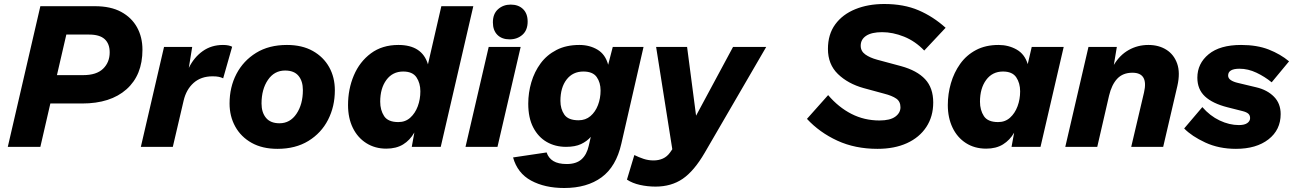

<svg xmlns="http://www.w3.org/2000/svg" viewBox="-20 -735 6472 961"><path d="M19 0 182 -704H455Q534 -704 586.5 -675.5Q639 -647 666 -598Q693 -549 693 -486Q693 -359 613 -288Q533 -217 391 -217H232L182 0ZM426 -562H312L265 -359H397Q463 -359 496 -391Q529 -423 529 -473Q529 -516 504 -539Q479 -562 426 -562Z M685 0 801 -500H942L925 -395Q951 -448 994.5 -479Q1038 -510 1096 -510Q1112 -510 1123.5 -507.5Q1135 -505 1142 -501L1097 -343Q1087 -348 1075 -350.5Q1063 -353 1044 -353Q986 -353 949 -320Q912 -287 899 -231L845 0Z M1369 10Q1293 10 1239.5 -20Q1186 -50 1157.5 -101.5Q1129 -153 1129 -217Q1129 -299 1163.5 -365Q1198 -431 1262 -470.5Q1326 -510 1416 -510Q1492 -510 1545.5 -480Q1599 -450 1627.5 -399Q1656 -348 1656 -283Q1656 -202 1622 -135.5Q1588 -69 1523.5 -29.5Q1459 10 1369 10ZM1379 -118Q1432 -118 1464 -165.5Q1496 -213 1496 -284Q1496 -329 1474 -355.5Q1452 -382 1407 -382Q1353 -382 1321 -335Q1289 -288 1289 -217Q1289 -172 1311.5 -145Q1334 -118 1379 -118Z M1913 9Q1857 9 1813.5 -18.5Q1770 -46 1746 -95Q1722 -144 1722 -209Q1722 -289 1751 -357.5Q1780 -426 1836.5 -468Q1893 -510 1974 -510Q2093 -510 2122 -413L2189 -704H2349L2186 0H2041L2054 -72Q2032 -33 1997.5 -12Q1963 9 1913 9ZM1974 -124Q2009 -124 2033.5 -146Q2058 -168 2071 -203Q2084 -238 2084 -278Q2084 -319 2064.5 -348Q2045 -377 1998 -377Q1945 -377 1914 -335Q1883 -293 1883 -226Q1883 -184 1902.5 -154Q1922 -124 1974 -124Z M2586 -500 2470 0H2310L2426 -500ZM2531 -538Q2492 -538 2469.5 -560.5Q2447 -583 2447 -623Q2447 -666 2473 -689Q2499 -712 2536 -712Q2575 -712 2598 -689.5Q2621 -667 2621 -627Q2621 -584 2595 -561Q2569 -538 2531 -538Z M2804 206Q2707 206 2638.5 169Q2570 132 2548 53L2716 28Q2725 56 2749.5 71Q2774 86 2817 86Q2864 86 2890.5 62.5Q2917 39 2927 -6L2937 -50Q2918 -28 2888.5 -14Q2859 0 2813 0Q2759 0 2716.5 -24.5Q2674 -49 2649 -97Q2624 -145 2624 -216Q2624 -271 2639.5 -323.5Q2655 -376 2686 -418Q2717 -460 2765.5 -485Q2814 -510 2880 -510Q2931 -510 2970.5 -486.5Q3010 -463 3024 -411L3047 -500H3201L3090 -16Q3064 99 2991 152.5Q2918 206 2804 206ZM2876 -133Q2911 -133 2935.5 -154Q2960 -175 2973 -209Q2986 -243 2986 -282Q2986 -322 2966.5 -349.5Q2947 -377 2900 -377Q2847 -377 2816 -337Q2785 -297 2785 -230Q2785 -190 2804.5 -161.5Q2824 -133 2876 -133Z M3261 199Q3221 199 3183 190.5Q3145 182 3118 164L3155 41Q3177 52 3201 60Q3225 68 3251 68Q3277 68 3298 58.5Q3319 49 3334 28L3345 12L3264 -500H3419L3464 -156L3649 -500H3815L3507 30Q3454 121 3397 160Q3340 199 3261 199Z M4372 10Q4260 10 4171 -31Q4082 -72 4019 -140L4125 -259Q4177 -198 4241.5 -165Q4306 -132 4382 -132Q4435 -132 4461 -151Q4487 -170 4487 -198Q4487 -227 4466 -241.5Q4445 -256 4406 -266L4303 -294Q4224 -316 4174 -364.5Q4124 -413 4124 -490Q4124 -563 4160.5 -613Q4197 -663 4261 -689Q4325 -715 4406 -715Q4504 -715 4577.5 -683.5Q4651 -652 4713 -596L4606 -482Q4561 -529 4505 -551.5Q4449 -574 4395 -574Q4343 -574 4315.5 -556Q4288 -538 4288 -506Q4288 -479 4311 -462.5Q4334 -446 4371 -436L4490 -404Q4570 -382 4610.5 -338.5Q4651 -295 4651 -222Q4651 -152 4616.5 -99.5Q4582 -47 4519.5 -18.5Q4457 10 4372 10Z M4916 9Q4858 9 4814.5 -19Q4771 -47 4747.5 -96.5Q4724 -146 4724 -209Q4724 -265 4739.5 -318.5Q4755 -372 4786 -415.5Q4817 -459 4865 -484.5Q4913 -510 4978 -510Q5028 -510 5068.5 -487Q5109 -464 5124 -414L5144 -500H5304L5188 0H5043L5056 -71Q5035 -34 5000.5 -12.5Q4966 9 4916 9ZM4976 -124Q5011 -124 5035.5 -146Q5060 -168 5073 -203Q5086 -238 5086 -278Q5086 -319 5066.5 -348Q5047 -377 5000 -377Q4947 -377 4916 -335Q4885 -293 4885 -226Q4885 -184 4904.5 -154Q4924 -124 4976 -124Z M5312 0 5428 -500H5570L5555 -410Q5584 -459 5629 -484.5Q5674 -510 5728 -510Q5780 -510 5818 -486Q5856 -462 5872 -416.5Q5888 -371 5873 -305L5802 0H5642L5706 -272Q5729 -371 5648 -371Q5600 -371 5572 -341Q5544 -311 5531 -256L5472 0Z M6166 10Q6081 10 6013 -21.5Q5945 -53 5907 -92L5998 -199Q6036 -155 6084.5 -132Q6133 -109 6181 -109Q6209 -109 6223 -119Q6237 -129 6237 -144Q6237 -158 6228 -166Q6219 -174 6199 -179L6124 -198Q6049 -217 6011 -252.5Q5973 -288 5973 -346Q5973 -417 6029.5 -463.5Q6086 -510 6192 -510Q6272 -510 6330.5 -487Q6389 -464 6432 -428L6345 -323Q6311 -351 6269 -371Q6227 -391 6184 -391Q6127 -391 6127 -357Q6127 -343 6140.5 -334Q6154 -325 6176 -320L6268 -298Q6323 -285 6356.5 -251Q6390 -217 6390 -164Q6390 -85 6329 -37.5Q6268 10 6166 10Z"/></svg>

Font: Prodigy Sans
Style: Bold Italic
Weight: 700
Italic angle: -13°
Designer: Wei Huang
Foundry: Wei Huang
Version: Version 1.003; ttfautohint (v1.8.3)